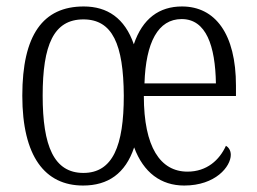

<svg xmlns="http://www.w3.org/2000/svg" viewBox="-20 -564 794 594"><path d="M237 10C314 10 368 -27 395 -108C424 -30 478 10 550 10C647 10 694 -49 694 -85C694 -100 686 -109 679 -113C659 -69 620 -33 560 -33C476 -33 425 -109 425 -267H710V-299C710 -459 646 -544 543 -544C473 -544 421 -507 394 -427C366 -508 312 -544 239 -544C113 -544 49 -456 49 -268C49 -80 119 10 237 10ZM648 -306H427C431 -433 469 -505 542 -505C618 -505 646 -422 648 -306ZM238 -29C147 -29 112 -112 112 -268C112 -425 146 -504 238 -504C328 -504 362 -427 363 -268C363 -113 329 -29 238 -29Z"/></svg>

Font: Noto Serif Hebrew Condensed Light
Style: Regular
Weight: 300
Width: 3
Designer: Monotype Design Team
Foundry: Monotype Imaging Inc.
Version: Version 2.004